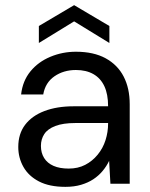

<svg xmlns="http://www.w3.org/2000/svg" viewBox="-20 -714 583 746"><path d="M234 12Q172 12 131.5 -9Q91 -30 71 -65.5Q51 -101 51 -143Q51 -194 77.5 -229Q104 -264 152.5 -282.5Q201 -301 266 -301H400Q400 -348 385.5 -379Q371 -410 343 -426Q315 -442 275 -442Q227 -442 191.5 -417.5Q156 -393 148 -347H62Q68 -400 98.5 -437Q129 -474 176 -493.5Q223 -513 275 -513Q344 -513 390.5 -487.5Q437 -462 460.5 -416.5Q484 -371 484 -309V0H409L404 -89Q394 -68 378.5 -49.5Q363 -31 342.5 -17.5Q322 -4 295 4Q268 12 234 12ZM247 -59Q283 -59 311 -73.5Q339 -88 359.5 -113Q380 -138 390 -169.5Q400 -201 400 -234V-236H273Q225 -236 195 -224.5Q165 -213 152 -193Q139 -173 139 -147Q139 -120 151.5 -100Q164 -80 188 -69.5Q212 -59 247 -59ZM131 -547V-613L268 -694L405 -613V-547L268 -631Z"/></svg>

Font: DVN - DM Sans
Style: Regular
Weight: 400
Designer: Colophon Foundry, Jonny Pinhorn
Foundry: Colophon Foundry
Version: Version 4.004;gftools[0.9.30]